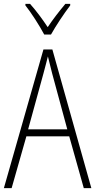

<svg xmlns="http://www.w3.org/2000/svg" viewBox="-20 -970 491 990"><path d="M208 -792H243C268 -837 310 -900 342 -942V-950H317C283 -909 254 -872 226 -830C199 -871 164 -918 135 -950H111V-942C140 -906 183 -839 208 -792ZM412 0H451L250 -715H204L0 0H40L116 -267H337ZM249 -591 327 -303H125L204 -591C212 -623 220 -649 227 -679C234 -649 242 -621 249 -591Z"/></svg>

Font: Noto Sans Condensed ExtraLight
Style: Regular
Weight: 200
Width: 3
Designer: Monotype Design Team
Foundry: Monotype Imaging Inc.
Version: Version 2.013